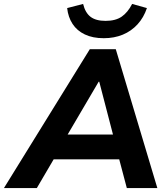

<svg xmlns="http://www.w3.org/2000/svg" viewBox="-62 -955 855 975"><path d="M-42 0 394 -705H526L737 0H582L532 -189L581 -146H171L234 -186L125 0ZM439 -540 264 -242 243 -272H550L520 -240L442 -540ZM465 -761Q409 -761 369 -780Q329 -799 306.5 -833.5Q284 -868 279 -914L360 -935Q371 -890 398 -869.5Q425 -849 474 -849Q525 -849 556 -870.5Q587 -892 609 -935L684 -914Q668 -866 636.5 -831.5Q605 -797 561.5 -779Q518 -761 465 -761Z"/></svg>

Font: Nunito Sans 10pt ExtraBold
Style: Italic
Weight: 800
Italic angle: -9°
Designer: Vernon Adams
Foundry: Vernon Adams
Version: Version 3.101;gftools[0.9.27]